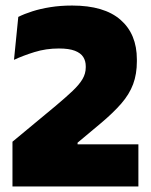

<svg xmlns="http://www.w3.org/2000/svg" viewBox="-20 -673 546 693"><path d="M25 0V-161.5L180.5 -290.5Q218 -322 242 -344.8Q266 -367.5 277.8 -387.5Q289.5 -407.5 289.5 -429.5V-434Q289.5 -453 280.5 -467.2Q271.5 -481.5 250.2 -489.8Q229 -498 192.5 -498Q146 -498 104.2 -485Q62.5 -472 30.5 -457L46 -612Q68 -623 97 -632.2Q126 -641.5 162 -647.2Q198 -653 240.5 -653Q356 -653 415 -601.5Q474 -550 474 -458.5V-451.5Q474 -405.5 460.5 -369.2Q447 -333 418 -299.5Q389 -266 342.5 -227L260 -158V-126L181.5 -152H479.5V0Z"/></svg>

Font: Anek Telugu ExtraBold
Style: Regular
Weight: 800
Designer: Omkar Bhoir (Telugu), Yesha Goshar (Latin)
Foundry: Ek Type
Version: Version 1.003